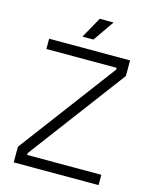

<svg xmlns="http://www.w3.org/2000/svg" viewBox="-128 -960 834 1045"><g transform="rotate(15 289.0 -438.0)"><path d="M52 0H530V-58H112V-68L520 -612V-700H64V-642H460V-632L52 -88ZM236 -758H298L380 -876H302Z"/></g></svg>

Font: Meta Space Light
Style: Regular
Weight: 300
Designer: Meta Pool / Florian Karsten
Foundry: Meta Pool / Florian Karsten
Version: Version 2.000;Glyphs 3.1.1 (3137)